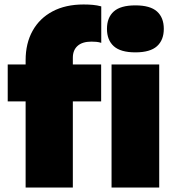

<svg xmlns="http://www.w3.org/2000/svg" viewBox="-20 -838 780 858"><path d="M94.5 0V-385H14.5V-550H94.5V-569Q94.5 -644.5 125.8 -700.5Q157 -756.5 215 -787.2Q273 -818 353.5 -818Q376.5 -818 395.2 -816.2Q414 -814.5 432.5 -809.5V-646.5Q421.5 -650 411 -651Q400.5 -652 389 -652Q348 -652 326.8 -633Q305.5 -614 305.5 -580V-550H432V-385H305.5V0ZM585 -604Q519 -604 488.5 -631.5Q458 -659 458 -709Q458 -759.5 488.5 -786.8Q519 -814 585 -814Q651 -814 681.5 -786.8Q712 -759.5 712 -709Q712 -659 681.5 -631.5Q651 -604 585 -604ZM478.5 0V-550H691.5V0Z"/></svg>

Font: Encode Sans Black
Style: Regular
Weight: 900
Designer: Multiple Designers
Foundry: Impallari Type
Version: Version 3.002; ttfautohint (v1.8.3) -l 8 -r 50 -G 200 -x 14 